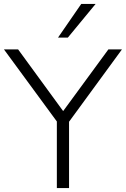

<svg xmlns="http://www.w3.org/2000/svg" viewBox="-27 -956 640 976"><path d="M262 0V-366L277 -318L-7 -705H65L303 -379H285L524 -705H593L310 -318L324 -366V0ZM268 -765 386 -936H459L318 -765Z"/></svg>

Font: Nunito Sans 12pt Light
Style: Regular
Weight: 300
Designer: Vernon Adams
Foundry: Vernon Adams
Version: Version 3.101;gftools[0.9.27]